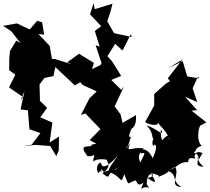

<svg xmlns="http://www.w3.org/2000/svg" viewBox="-91 -902 1352 1239"><path d="M515 -496 419 -555 343 -500 372 -487 264 -521 170 -525 107 -542 189 -506 250 -490 229 -608 250 -584 157 -683 194 -678 181 -758 149 -768 101 -712 18 -751 -71 -735 -18 -700 42 -623 14 -640 -27 -572 -31 -526 -32 -449 8 -420 -33 -338 57 -276 41 -252 67 -315 42 -196 89 -190 99 -68 170 -43 113 32 55 42 134 33 233 40 272 105 288 71 290 -21 229 18 247 -111 169 -145 213 -206 167 -251 164 -357 196 -399 254 -411 266 -469 392 -351 427 -372 442 -354 533 -312 486 -267 431 -160 460 -170 557 -69 488 2 531 26C472 35 517 29 495 41C441 44 432 48 472 104C500 118 531 74 511 126C517 177 482 113 596 128C600 142 630 168 580 210C540 151 593 238 531 191C558 199 573 224 554 196C545 253 513 158 560 147C570 215 652 121 669 103C606 192 581 226 670 182C641 209 649 173 569 215C611 250 604 241 623 212C702 243 684 297 711 222C747 311 723 277 786 262C810 325 839 254 832 287C828 306 834 263 820 317C868 285 887 339 856 287C855 177 943 234 861 246C933 300 910 259 881 216C968 227 925 259 933 237C1000 221 1026 166 1042 179C1066 235 998 299 1079 305C1012 261 1058 231 997 202C1070 164 1066 143 1124 144C1121 91 1190 143 1163 106C1176 94 1167 68 1216 85C1179 151 1164 168 1223 175C1154 113 1203 79 1182 149C1211 109 1163 60 1135 98C1197 70 1149 61 1211 38C1179 17 1185 -71 1202 -92L1241 -112L1145 -188L1181 -191L1103 -278L1182 -243L1152 -332L1186 -407L1197 -396L1117 -409L1088 -508L996 -462L1087 -519L992 -397L1006 -378L979 -362L904 -295V-219L902 -217L845 -114C881 -91 958 -84 919 -131C945 -71 965 -88 1007 2C986 -16 1011 -51 957 0C955 18 940 -52 949 -66C974 -10 906 -84 854 -91C903 -51 887 2 901 -7C881 17 903 58 901 33C928 24 914 80 894 119C860 41 800 57 819 88C852 81 845 83 814 147C792 92 817 85 836 56C758 40 718 96 749 21C709 72 732 75 724 -4C714 49 724 89 754 -20C745 -16 730 -11 761 -79C735 -61 795 -67 786 -159L700 -109L687 -164L649 -215L709 -345L692 -322L627 -386L691 -412L632 -507L602 -539L652 -619L700 -576L753 -681L760 -663L645 -688L601 -765L622 -826L635 -878L520 -843L513 -882L490 -809L562 -733L521 -702L552 -601L526 -610L568 -484L602 -559L557 -482L503 -456Z"/></svg>

Font: Hussar Lance
Style: ExBd
Weight: 700
Foundry: Cannot Into Space Fonts, PlusOne Fonts
Version: Version 2.270